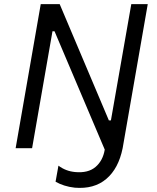

<svg xmlns="http://www.w3.org/2000/svg" viewBox="-20 -720 762 933"><path d="M178 -700H270L509 -135H519L618 -700H698L576 0H486L245 -568H235L136 0H56ZM343 192Q316 189 292.5 181.5Q269 174 250 163L264 85Q300 112 345 116Q408 122 444 91.5Q480 61 489 7L486 0L515 -27L576 0Q556 99 496.5 149.5Q437 200 343 192Z"/></svg>

Font: Fixel Italic Variable 20240409 Display Thin
Style: Italic
Weight: 100
Italic angle: -10°
Designer: AlfaBravo + MacPaw
Foundry: Kyrylo Tkachov, Marchela Mozhyna, Serhii Makarenko, Maria Weinstein, Zakhar Kryvoshyya
Version: Version 1.211;Glyphs 3.2 (3225)